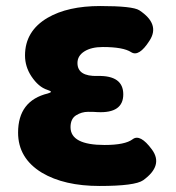

<svg xmlns="http://www.w3.org/2000/svg" viewBox="-20 -603 583 637"><path d="M119 -30Q40 -78 40 -163Q40 -269 139 -293Q149 -296 149 -298.5Q149 -301 137 -305Q108 -314 84 -350Q63 -382 63 -419Q63 -500 138 -544Q205 -583 312.5 -583Q420 -583 442 -569Q512 -523 476 -468Q441 -413 415 -430Q389 -447 321 -447Q283 -447 260 -432.5Q237 -418 237 -394Q237 -349 304 -351Q389 -353 389 -290Q389 -227 304 -231Q293 -232 272 -232Q251 -232 232.5 -220.5Q214 -209 214 -181Q214 -122 327 -122Q395 -122 420 -141Q445 -160 484 -107Q523 -54 455 -5Q428 14 310.5 14Q193 14 119 -30Z"/></svg>

Font: Resource Han Rounded JP Heavy
Style: Regular
Weight: 900
Designer: Cyano Hao (round all glyphs); Ryoko NISHIZUKA 西塚涼子 (kana, bopomofo & ideographs); Paul D. Hunt (Latin, Greek & Cyrillic)
Foundry: Cyano Hao
Version: 0.990